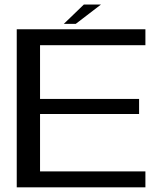

<svg xmlns="http://www.w3.org/2000/svg" viewBox="-20 -800 710 820"><path d="M51.5 0V-675H601V-607H151V-377.5H574V-313H151V-68H601V0ZM252.5 -698 338 -780.5H411L303.5 -698Z"/></svg>

Font: Anybody ExtraExpanded
Style: Regular
Weight: 400
Width: 8
Designer: Tyler Finck
Foundry: Etcetera Type Company
Version: Version 1.010; ttfautohint (v1.8.3) -l 8 -r 50 -G 200 -x 14 